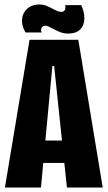

<svg xmlns="http://www.w3.org/2000/svg" viewBox="-20 -838 481 858"><path d="M112 -660H330L439 0H279L222 -543H214L163 0H2ZM102 -210H333V-110H102ZM214 -711Q205 -716 197 -719.5Q189 -723 183 -723Q171 -723 166 -714Q161 -705 166 -693H94Q76 -723 78.5 -752Q81 -781 102 -799.5Q123 -818 155 -818Q172 -818 185 -813Q198 -808 217 -798Q226 -793 235.5 -789Q245 -785 253 -785Q266 -785 270 -794Q274 -803 271 -815H343Q358 -783 357 -753.5Q356 -724 338 -706Q320 -688 286 -688Q266 -688 250 -694Q234 -700 214 -711Z"/></svg>

Font: Bricolage Grotesque 96pt Condensed ExBd
Style: Regular
Weight: 800
Width: 3
Designer: Mathieu Triay
Foundry: Atelier Triay
Version: Version 1.001;Glyphs 3.2 (3207)